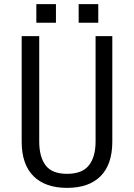

<svg xmlns="http://www.w3.org/2000/svg" viewBox="-20 -895 649 930"><path d="M170 -720V-210Q170 -135 201 -94Q232 -53 305 -53Q378 -53 410.5 -94Q443 -135 443 -210V-720H524V-209Q524 -99 467.5 -42Q411 15 305 15Q199 15 142 -42Q85 -99 85 -209V-720ZM156 -785V-875H251V-785ZM361 -785V-875H456V-785Z"/></svg>

Font: Carrois Gothic
Style: Regular
Weight: 400
Designer: Ralph du Carrois
Foundry: Ralph du Carrois
Version: Version 1.001